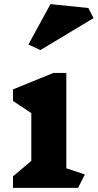

<svg xmlns="http://www.w3.org/2000/svg" viewBox="-20 -912 474 932"><path d="M359 0H43V-56L132 -131V-363L43 -422V-478L239 -558H302V-95L392 -65ZM434 -824 176 -669 118 -696 225 -892 409 -873Z"/></svg>

Font: Inknut Antiqua
Style: Bold
Weight: 700
Designer: Claus Eggers Sørensen
Foundry: Claus Eggers Sørensen
Version: Version 1.003; ttfautohint (v1.8.2) -l 8 -r 50 -G 200 -x 14 